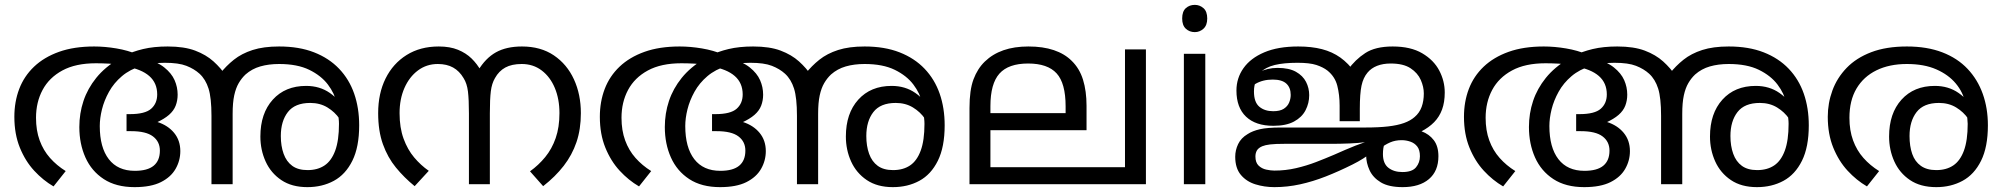

<svg xmlns="http://www.w3.org/2000/svg" viewBox="-20 -757 8228 789"><path d="M367 -566Q411 -566 458.5 -558Q506 -550 546 -533Q551 -531 558 -525.5Q565 -520 570 -518Q625 -504 655 -480Q685 -456 697.5 -427.5Q710 -399 710 -368Q710 -344 702 -323Q694 -302 674.5 -285Q655 -268 622 -253L626 -256Q670 -242 695.5 -211Q721 -180 721 -136Q721 -97 701.5 -63Q682 -29 641 -8.5Q600 12 533 12Q457 12 406.5 -21Q356 -54 331 -110Q306 -166 306 -235Q306 -291 323 -342Q340 -393 375.5 -437Q411 -481 468 -515Q473 -518 478 -521Q483 -524 488 -527Q524 -545 568 -555.5Q612 -566 669 -566Q737 -566 782 -549Q827 -532 857.5 -504.5Q888 -477 910 -444L936 -247V0H849V-281Q849 -355 837 -393Q825 -431 800 -454Q778 -474 746 -486.5Q714 -499 657 -499Q630 -499 605.5 -495.5Q581 -492 561 -486Q514 -472 481 -444Q448 -416 428 -380Q408 -344 399 -307.5Q390 -271 390 -239Q390 -151 427 -103Q464 -55 534 -55Q586 -55 611.5 -76Q637 -97 637 -138Q637 -175 608.5 -196.5Q580 -218 519 -218H500V-288H514Q576 -288 601 -310Q626 -332 626 -369Q626 -416 593.5 -444.5Q561 -473 497 -484Q458 -494 428 -495.5Q398 -497 374 -497Q291 -497 236.5 -467.5Q182 -438 155 -387.5Q128 -337 128 -273Q128 -221 143 -180Q158 -139 185.5 -108Q213 -77 250 -54L200 9Q157 -16 120.5 -55.5Q84 -95 61.5 -150.5Q39 -206 39 -277Q39 -339 59 -391.5Q79 -444 120 -483Q161 -522 222.5 -544Q284 -566 367 -566ZM1243 12Q1179 12 1136 -17Q1093 -46 1071.5 -93.5Q1050 -141 1050 -196Q1050 -291 1101 -347.5Q1152 -404 1238 -404Q1294 -404 1335.5 -375Q1377 -346 1401 -301Q1425 -256 1427 -206L1402 -209Q1395 -240 1375.5 -268.5Q1356 -297 1325.5 -315.5Q1295 -334 1255 -334Q1192 -334 1163 -296.5Q1134 -259 1134 -198Q1134 -157 1145.5 -125Q1157 -93 1181 -75.5Q1205 -58 1244 -58Q1285 -58 1313.5 -77Q1342 -96 1357.5 -138Q1373 -180 1373 -248Q1373 -259 1371.5 -271.5Q1370 -284 1368 -298Q1367 -306 1366 -316Q1365 -326 1363 -335Q1355 -373 1327.5 -409.5Q1300 -446 1251 -470Q1202 -494 1127 -494Q1084 -494 1049.5 -484Q1015 -474 989 -451Q973 -436 961 -415.5Q949 -395 942.5 -365Q936 -335 936 -289V-204L884 -454Q909 -486 941 -511.5Q973 -537 1018 -551.5Q1063 -566 1127 -566Q1209 -566 1270.5 -542Q1332 -518 1373.5 -474.5Q1415 -431 1435.5 -372Q1456 -313 1456 -242Q1456 -153 1428 -96.5Q1400 -40 1352 -14Q1304 12 1243 12Z M1783 -566Q1829 -566 1862 -552.5Q1895 -539 1918 -516.5Q1941 -494 1957 -465L1944 -466Q1975 -518 2018 -542Q2061 -566 2125 -566Q2202 -566 2256 -529.5Q2310 -493 2338.5 -431Q2367 -369 2367 -292Q2367 -226 2349 -173Q2331 -120 2296.5 -75.5Q2262 -31 2212 8L2158 -53Q2193 -78 2220.5 -111.5Q2248 -145 2263.5 -189.5Q2279 -234 2279 -292Q2279 -350 2260 -395.5Q2241 -441 2206 -467.5Q2171 -494 2124 -494Q2083 -494 2056.5 -479.5Q2030 -465 2014 -436Q2001 -414 1997 -382Q1993 -350 1993 -291V0H1907V-291Q1907 -348 1903 -381Q1899 -414 1885 -436Q1868 -465 1842 -479.5Q1816 -494 1779 -494Q1733 -494 1697.5 -467.5Q1662 -441 1642 -395.5Q1622 -350 1622 -292Q1622 -232 1638.5 -187Q1655 -142 1682 -110Q1709 -78 1742 -55L1684 8Q1641 -27 1607 -68.5Q1573 -110 1553.5 -164.5Q1534 -219 1534 -292Q1534 -373 1564.5 -434.5Q1595 -496 1651 -531Q1707 -566 1783 -566Z M2773 -566Q2817 -566 2864.5 -558Q2912 -550 2952 -533Q2957 -531 2964 -525.5Q2971 -520 2976 -518Q3031 -504 3061 -480Q3091 -456 3103.5 -427.5Q3116 -399 3116 -368Q3116 -344 3108 -323Q3100 -302 3080.5 -285Q3061 -268 3028 -253L3032 -256Q3076 -242 3101.5 -211Q3127 -180 3127 -136Q3127 -97 3107.5 -63Q3088 -29 3047 -8.5Q3006 12 2939 12Q2863 12 2812.5 -21Q2762 -54 2737 -110Q2712 -166 2712 -235Q2712 -291 2729 -342Q2746 -393 2781.5 -437Q2817 -481 2874 -515Q2879 -518 2884 -521Q2889 -524 2894 -527Q2930 -545 2974 -555.5Q3018 -566 3075 -566Q3143 -566 3188 -549Q3233 -532 3263.5 -504.5Q3294 -477 3316 -444L3342 -247V0H3255V-281Q3255 -355 3243 -393Q3231 -431 3206 -454Q3184 -474 3152 -486.5Q3120 -499 3063 -499Q3036 -499 3011.5 -495.5Q2987 -492 2967 -486Q2920 -472 2887 -444Q2854 -416 2834 -380Q2814 -344 2805 -307.5Q2796 -271 2796 -239Q2796 -151 2833 -103Q2870 -55 2940 -55Q2992 -55 3017.5 -76Q3043 -97 3043 -138Q3043 -175 3014.5 -196.5Q2986 -218 2925 -218H2906V-288H2920Q2982 -288 3007 -310Q3032 -332 3032 -369Q3032 -416 2999.5 -444.5Q2967 -473 2903 -484Q2864 -494 2834 -495.5Q2804 -497 2780 -497Q2697 -497 2642.5 -467.5Q2588 -438 2561 -387.5Q2534 -337 2534 -273Q2534 -221 2549 -180Q2564 -139 2591.5 -108Q2619 -77 2656 -54L2606 9Q2563 -16 2526.5 -55.5Q2490 -95 2467.5 -150.5Q2445 -206 2445 -277Q2445 -339 2465 -391.5Q2485 -444 2526 -483Q2567 -522 2628.5 -544Q2690 -566 2773 -566ZM3649 12Q3585 12 3542 -17Q3499 -46 3477.5 -93.5Q3456 -141 3456 -196Q3456 -291 3507 -347.5Q3558 -404 3644 -404Q3700 -404 3741.5 -375Q3783 -346 3807 -301Q3831 -256 3833 -206L3808 -209Q3801 -240 3781.5 -268.5Q3762 -297 3731.5 -315.5Q3701 -334 3661 -334Q3598 -334 3569 -296.5Q3540 -259 3540 -198Q3540 -157 3551.5 -125Q3563 -93 3587 -75.5Q3611 -58 3650 -58Q3691 -58 3719.5 -77Q3748 -96 3763.5 -138Q3779 -180 3779 -248Q3779 -259 3777.5 -271.5Q3776 -284 3774 -298Q3773 -306 3772 -316Q3771 -326 3769 -335Q3761 -373 3733.5 -409.5Q3706 -446 3657 -470Q3608 -494 3533 -494Q3490 -494 3455.5 -484Q3421 -474 3395 -451Q3379 -436 3367 -415.5Q3355 -395 3348.5 -365Q3342 -335 3342 -289V-204L3290 -454Q3315 -486 3347 -511.5Q3379 -537 3424 -551.5Q3469 -566 3533 -566Q3615 -566 3676.5 -542Q3738 -518 3779.5 -474.5Q3821 -431 3841.5 -372Q3862 -313 3862 -242Q3862 -153 3834 -96.5Q3806 -40 3758 -14Q3710 12 3649 12Z M4689 -554V0H3964V-313Q3964 -387 3980.5 -431Q3997 -475 4027 -504Q4059 -535 4103.5 -550.5Q4148 -566 4206 -566Q4266 -566 4310.5 -551Q4355 -536 4384 -507Q4416 -476 4430.5 -429.5Q4445 -383 4445 -322V-222H4050V-70H4603V-554ZM4205 -496Q4124 -496 4087 -454.5Q4050 -413 4050 -321V-292H4359V-320Q4359 -415 4322 -455.5Q4285 -496 4205 -496Z M4933 -536V0H4845V-536ZM4890 -737Q4910 -737 4925.5 -723.5Q4941 -710 4941 -681Q4941 -653 4925.5 -639Q4910 -625 4890 -625Q4868 -625 4853 -639Q4838 -653 4838 -681Q4838 -710 4853 -723.5Q4868 -737 4890 -737Z M5315 -566Q5370 -566 5412.5 -555Q5455 -544 5488 -520.5Q5521 -497 5549 -458L5519 -470Q5549 -512 5590.5 -539Q5632 -566 5703 -566Q5777 -566 5824.5 -538Q5872 -510 5894.5 -467Q5917 -424 5917 -377Q5917 -337 5906 -307Q5895 -277 5873.5 -255Q5852 -233 5819 -216L5654 -181L5592 -173Q5564 -169 5525 -167.5Q5486 -166 5457 -166H5260Q5220 -166 5199.5 -163.5Q5179 -161 5167 -156Q5151 -149 5145 -138.5Q5139 -128 5139 -114Q5139 -89 5152 -76.5Q5165 -64 5183.5 -60Q5202 -56 5217 -56Q5263 -56 5306 -66Q5349 -76 5388 -91Q5427 -106 5462 -121Q5485 -131 5506.5 -140.5Q5528 -150 5550 -158.5Q5572 -167 5594 -174.5Q5616 -182 5639 -188Q5662 -196 5676.5 -203.5Q5691 -211 5702 -216.5Q5713 -222 5724.5 -225.5Q5736 -229 5753 -229Q5790 -229 5821.5 -217.5Q5853 -206 5872 -181Q5891 -156 5891 -115Q5891 -54 5852 -21Q5813 12 5744 12Q5687 12 5654.5 -7.5Q5622 -27 5608 -57.5Q5594 -88 5594 -119Q5594 -148 5611 -168.5Q5628 -189 5656 -198L5708 -217Q5698 -211 5687.5 -199Q5677 -187 5670 -168.5Q5663 -150 5663 -124Q5663 -85 5685.5 -67.5Q5708 -50 5743 -50Q5783 -50 5799 -69.5Q5815 -89 5815 -115Q5815 -141 5804 -155Q5793 -169 5775.5 -175Q5758 -181 5740 -181Q5714 -181 5693 -172Q5672 -163 5650 -146L5644 -155Q5631 -142 5615.5 -129.5Q5600 -117 5581 -105Q5562 -93 5538 -81Q5482 -53 5428.5 -32Q5375 -11 5322.5 0.5Q5270 12 5217 12Q5176 12 5139 0.5Q5102 -11 5079 -38.5Q5056 -66 5056 -113Q5056 -140 5068 -165Q5080 -190 5107 -206Q5127 -219 5157.5 -226Q5188 -233 5243 -233H5590Q5646 -233 5684.5 -237.5Q5723 -242 5749.5 -251.5Q5776 -261 5793 -276Q5813 -293 5822 -317.5Q5831 -342 5831 -373Q5831 -400 5818.5 -428.5Q5806 -457 5776.5 -476.5Q5747 -496 5695 -496Q5663 -496 5639 -486.5Q5615 -477 5600 -459Q5582 -438 5575 -405Q5568 -372 5568 -310V-259H5485V-323Q5485 -367 5475.5 -404.5Q5466 -442 5435 -467Q5417 -481 5389.5 -490Q5362 -499 5312 -499Q5256 -499 5218.5 -490Q5181 -481 5154 -456Q5150 -452 5147 -444.5Q5144 -437 5142 -430Q5137 -414 5135 -404Q5133 -394 5133 -381Q5133 -337 5155 -318.5Q5177 -300 5212 -300Q5240 -300 5255.5 -310Q5271 -320 5277.5 -335.5Q5284 -351 5284 -367Q5284 -397 5266 -413.5Q5248 -430 5210 -430Q5169 -430 5138.5 -412Q5108 -394 5089 -373L5093 -415Q5118 -442 5153 -460Q5188 -478 5230 -478Q5277 -478 5305.5 -462Q5334 -446 5347 -420.5Q5360 -395 5360 -366Q5360 -333 5345 -304Q5330 -275 5297.5 -257.5Q5265 -240 5213 -240Q5140 -240 5100.5 -277.5Q5061 -315 5061 -385Q5061 -436 5090 -477Q5119 -518 5175.5 -542Q5232 -566 5315 -566Z M6324 -566Q6368 -566 6415.5 -558Q6463 -550 6503 -533Q6508 -531 6515 -525.5Q6522 -520 6527 -518Q6582 -504 6612 -480Q6642 -456 6654.5 -427.5Q6667 -399 6667 -368Q6667 -344 6659 -323Q6651 -302 6631.5 -285Q6612 -268 6579 -253L6583 -256Q6627 -242 6652.5 -211Q6678 -180 6678 -136Q6678 -97 6658.5 -63Q6639 -29 6598 -8.5Q6557 12 6490 12Q6414 12 6363.5 -21Q6313 -54 6288 -110Q6263 -166 6263 -235Q6263 -291 6280 -342Q6297 -393 6332.5 -437Q6368 -481 6425 -515Q6430 -518 6435 -521Q6440 -524 6445 -527Q6481 -545 6525 -555.5Q6569 -566 6626 -566Q6694 -566 6739 -549Q6784 -532 6814.5 -504.5Q6845 -477 6867 -444L6893 -247V0H6806V-281Q6806 -355 6794 -393Q6782 -431 6757 -454Q6735 -474 6703 -486.5Q6671 -499 6614 -499Q6587 -499 6562.5 -495.5Q6538 -492 6518 -486Q6471 -472 6438 -444Q6405 -416 6385 -380Q6365 -344 6356 -307.5Q6347 -271 6347 -239Q6347 -151 6384 -103Q6421 -55 6491 -55Q6543 -55 6568.5 -76Q6594 -97 6594 -138Q6594 -175 6565.5 -196.5Q6537 -218 6476 -218H6457V-288H6471Q6533 -288 6558 -310Q6583 -332 6583 -369Q6583 -416 6550.5 -444.5Q6518 -473 6454 -484Q6415 -494 6385 -495.5Q6355 -497 6331 -497Q6248 -497 6193.5 -467.5Q6139 -438 6112 -387.5Q6085 -337 6085 -273Q6085 -221 6100 -180Q6115 -139 6142.5 -108Q6170 -77 6207 -54L6157 9Q6114 -16 6077.5 -55.5Q6041 -95 6018.5 -150.5Q5996 -206 5996 -277Q5996 -339 6016 -391.5Q6036 -444 6077 -483Q6118 -522 6179.5 -544Q6241 -566 6324 -566ZM7200 12Q7136 12 7093 -17Q7050 -46 7028.5 -93.5Q7007 -141 7007 -196Q7007 -291 7058 -347.5Q7109 -404 7195 -404Q7251 -404 7292.5 -375Q7334 -346 7358 -301Q7382 -256 7384 -206L7359 -209Q7352 -240 7332.5 -268.5Q7313 -297 7282.5 -315.5Q7252 -334 7212 -334Q7149 -334 7120 -296.5Q7091 -259 7091 -198Q7091 -157 7102.5 -125Q7114 -93 7138 -75.5Q7162 -58 7201 -58Q7242 -58 7270.5 -77Q7299 -96 7314.5 -138Q7330 -180 7330 -248Q7330 -259 7328.5 -271.5Q7327 -284 7325 -298Q7324 -306 7323 -316Q7322 -326 7320 -335Q7312 -373 7284.5 -409.5Q7257 -446 7208 -470Q7159 -494 7084 -494Q7041 -494 7006.5 -484Q6972 -474 6946 -451Q6930 -436 6918 -415.5Q6906 -395 6899.5 -365Q6893 -335 6893 -289V-204L6841 -454Q6866 -486 6898 -511.5Q6930 -537 6975 -551.5Q7020 -566 7084 -566Q7166 -566 7227.5 -542Q7289 -518 7330.5 -474.5Q7372 -431 7392.5 -372Q7413 -313 7413 -242Q7413 -153 7385 -96.5Q7357 -40 7309 -14Q7261 12 7200 12Z M7816 -566Q7899 -566 7961.5 -542Q8024 -518 8065.5 -474Q8107 -430 8128 -371Q8149 -312 8149 -242Q8149 -153 8121 -96.5Q8093 -40 8045 -14Q7997 12 7937 12Q7872 12 7829 -17Q7786 -46 7764.5 -93.5Q7743 -141 7743 -196Q7743 -291 7794 -347.5Q7845 -404 7931 -404Q7987 -404 8028.5 -375Q8070 -346 8094 -301Q8118 -256 8120 -206L8095 -209Q8088 -240 8068.5 -268.5Q8049 -297 8018.5 -315.5Q7988 -334 7948 -334Q7885 -334 7856 -296.5Q7827 -259 7827 -198Q7827 -156 7838 -124.5Q7849 -93 7873.5 -75.5Q7898 -58 7937 -58Q7978 -58 8006.5 -77Q8035 -96 8050.5 -138Q8066 -180 8066 -248Q8066 -250 8064.5 -270Q8063 -290 8059 -310Q8058 -315 8058 -323Q8058 -331 8056 -335Q8047 -378 8017 -414Q7987 -450 7937 -472Q7887 -494 7816 -494Q7744 -494 7691 -468Q7638 -442 7609 -393Q7580 -344 7580 -273Q7580 -221 7595 -180Q7610 -139 7637.5 -108Q7665 -77 7702 -54L7652 9Q7609 -16 7572.5 -55.5Q7536 -95 7513.5 -150.5Q7491 -206 7491 -277Q7491 -333 7510 -385Q7529 -437 7568.5 -478Q7608 -519 7669.5 -542.5Q7731 -566 7816 -566Z"/></svg>

Font: malayalam25
Style: Book
Weight: 400
Designer: Jelle Bosma - Monotype Design Team
Foundry: Monotype Imaging Inc.
Version: Version 2.003